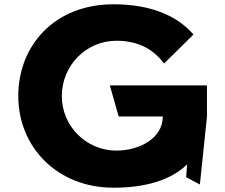

<svg xmlns="http://www.w3.org/2000/svg" viewBox="-20 -860 1050 895"><path d="M852.3 -93.8 847.8 -34 911.8 0 944.8 -317V-462H492L533.2 -317H738.9C738.9 -216 631.2 -158 522.3 -158C381.9 -158 268.2 -272 268.2 -412C268.2 -555 381.9 -670 522.3 -670C610.6 -670 686.9 -641 744.9 -564L881.8 -699C806.7 -786 684.4 -840 509 -840C235.2 -840 65.2 -649 65.2 -412C65.2 -176 245.2 15 509 15C653.6 15 775.2 -18.3 852.3 -93.8Z"/></svg>

Font: Hussar
Style: BdSuprExt
Weight: 700
Foundry: Cannot Into Space Fonts
Version: Version 2.00